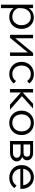

<svg xmlns="http://www.w3.org/2000/svg" viewBox="1657 -2205 742 4096"><g transform="rotate(90 2028.0 -157.0)"><path d="M154 194H80V-492H153V-343H135Q144 -392 174.5 -429Q205 -466 250.5 -487Q296 -508 349 -508Q421 -508 477 -473.5Q533 -439 564.5 -380Q596 -321 596 -246Q596 -170 563.5 -111Q531 -52 473.5 -18Q416 16 342 16Q275 16 224.5 -11.5Q174 -39 148.5 -86.5Q123 -134 130 -193L144 -213Q148 -166 174 -128.5Q200 -91 242 -70Q284 -49 334 -49Q389 -49 430 -74.5Q471 -100 494.5 -144.5Q518 -189 518 -246Q518 -303 495.5 -347.5Q473 -392 433 -417.5Q393 -443 340 -443Q286 -443 244 -416Q202 -389 178 -341.5Q154 -294 154 -231Z M723 0V-492H797V-99L789 -102L1109 -492H1173V0H1099V-393L1107 -390L787 0Z M1708 -128 1761 -79Q1727 -35 1675.5 -9.5Q1624 16 1559 16Q1484 16 1425.5 -18Q1367 -52 1333.5 -111Q1300 -170 1300 -246Q1300 -322 1333.5 -381Q1367 -440 1426 -474Q1485 -508 1560 -508Q1625 -508 1676 -482.5Q1727 -457 1761 -413L1708 -364Q1684 -400 1648 -421.5Q1612 -443 1560 -443Q1506 -443 1465 -418Q1424 -393 1401 -348.5Q1378 -304 1378 -246Q1378 -188 1401 -143.5Q1424 -99 1465 -74Q1506 -49 1560 -49Q1612 -49 1648 -70.5Q1684 -92 1708 -128Z M2212 0 1926 -255H1936L2194 -492H2295L2024 -246L1999 -282L2320 0ZM1878 0V-492H1952V0Z M2601 16Q2526 16 2467 -18Q2408 -52 2374.5 -111Q2341 -170 2341 -246Q2341 -322 2374.5 -381Q2408 -440 2467 -474Q2526 -508 2601 -508Q2677 -508 2735.5 -474Q2794 -440 2827.5 -381Q2861 -322 2861 -246Q2861 -170 2827.5 -111Q2794 -52 2735.5 -18Q2677 16 2601 16ZM2601 -49Q2655 -49 2696 -74Q2737 -99 2760 -143.5Q2783 -188 2783 -246Q2783 -304 2760 -348.5Q2737 -393 2696 -418Q2655 -443 2601 -443Q2547 -443 2506 -418Q2465 -393 2442 -348.5Q2419 -304 2419 -246Q2419 -188 2442 -143.5Q2465 -99 2506 -74Q2547 -49 2601 -49Z M2988 0V-492H3238Q3312 -492 3356 -456.5Q3400 -421 3400 -362Q3400 -325 3378 -297Q3356 -269 3318 -254L3317 -263Q3364 -250 3393.5 -219.5Q3423 -189 3423 -144Q3423 -103 3398.5 -70Q3374 -37 3332.5 -18.5Q3291 0 3241 0ZM3062 -16 3016 -63H3241Q3289 -63 3317 -84.5Q3345 -106 3345 -144Q3345 -182 3317 -203.5Q3289 -225 3241 -225H3027V-288H3238Q3284 -288 3303 -308Q3322 -328 3322 -362Q3322 -395 3303 -412Q3284 -429 3238 -429H3017L3062 -476Z M3941 -140 3993 -91Q3954 -41 3899 -12.5Q3844 16 3773 16Q3695 16 3633.5 -18Q3572 -52 3537 -111Q3502 -170 3502 -246Q3502 -322 3535.5 -381Q3569 -440 3628 -474Q3687 -508 3762 -508Q3834 -508 3889.5 -474.5Q3945 -441 3977 -383Q4009 -325 4009 -249V-243H3933V-249Q3933 -307 3910.5 -350.5Q3888 -394 3849.5 -418.5Q3811 -443 3762 -443Q3708 -443 3667 -418Q3626 -393 3603 -349Q3580 -305 3580 -247Q3580 -189 3605 -144Q3630 -99 3673.5 -74Q3717 -49 3774 -49Q3878 -49 3941 -140ZM4009 -220H3564V-281H3993L4009 -249Z"/></g></svg>

Font: Wix Madefor Display
Style: Regular
Weight: 400
Designer: Dalton Maag Ltd
Foundry: Dalton Maag Ltd
Version: Version 3.100